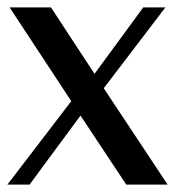

<svg xmlns="http://www.w3.org/2000/svg" viewBox="-23 -500 475 520"><path d="M319 0 195 -187 57 0H-3L170 -226L3 -480H115L233 -300L365 -480H425L258 -261L431 0Z"/></svg>

Font: Arya
Style: Regular
Weight: 400
Designer: Eduardo Rodriguez Tunni, Modular Infotech
Foundry: Eduardo Rodriguez Tunni, Modular Infotech
Version: Version 1.002